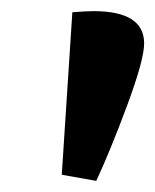

<svg xmlns="http://www.w3.org/2000/svg" viewBox="-20 -752 279 345"><path d="M148 -732Q239 -732 239 -674Q239 -645 209 -564Q179 -483 153 -427L91 -438L110 -730Q136 -732 148 -732Z"/></svg>

Font: Oleo Script Swash Caps
Style: Bold
Weight: 700
Designer: Soytutype
Foundry: Soytutype
Version: Version 1.002